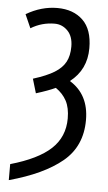

<svg xmlns="http://www.w3.org/2000/svg" viewBox="-55 -583 485 860"><g transform="rotate(5 187.0 -153.5)"><path d="M18 168Q141 133 199 79Q257 25 257 -58Q257 -106 240.5 -137Q224 -168 192 -190Q160 -175 105 -158L86 -222Q147 -241 181 -262Q215 -283 230 -311Q245 -339 245 -380Q245 -426 220.5 -451Q196 -476 162 -476Q104 -476 55 -446L28 -507Q96 -547 168 -547Q240 -547 283 -505.5Q326 -464 326 -380Q326 -283 252 -226Q339 -173 339 -58Q339 60 255.5 129Q172 198 18 240Z"/></g></svg>

Font: Noto Sans UI Cond
Style: Regular
Weight: 400
Width: 3
Designer: Monotype Design Team
Foundry: Monotype Imaging Inc.
Version: Version 1.001